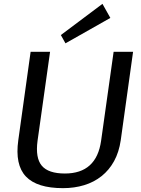

<svg xmlns="http://www.w3.org/2000/svg" viewBox="-20 -969 730 997"><path d="M307 8Q172 8 114.5 -52.5Q57 -113 75 -241L139 -700H240L175 -238Q163 -149 197 -108.5Q231 -68 317 -68Q481 -68 505 -238L570 -700H671L607 -241Q598 -179 572.5 -132.5Q547 -86 507.5 -54.5Q468 -23 417 -7.5Q366 8 307 8ZM553 -876 320 -744 296 -787 512 -949Z"/></svg>

Font: Pathway Extreme 28pt Medium
Style: Italic
Weight: 500
Italic angle: -8°
Designer: Eduardo Rodriguez Tunni
Foundry: Eduardo Rodriguez Tunni
Version: Version 1.001;gftools[0.9.26]